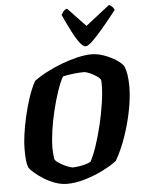

<svg xmlns="http://www.w3.org/2000/svg" viewBox="-64 -1039 804 1089"><g transform="rotate(-5 338.5 -495.0)"><path d="M274 0Q240 0 205.5 -12.5Q171 -25 141 -44Q111 -63 90 -81.5Q69 -100 62 -112Q55 -129 52.5 -154Q50 -179 50 -223Q50 -253 56.5 -300.5Q63 -348 75.5 -402.5Q88 -457 105 -508Q122 -559 143 -597Q173 -620 215 -642Q257 -664 303 -681.5Q349 -699 394 -709.5Q439 -720 475 -720Q508 -720 545 -707Q582 -694 613 -674Q644 -654 656 -634Q673 -592 673 -520Q673 -459 658.5 -384.5Q644 -310 618.5 -236.5Q593 -163 560 -106Q530 -82 481 -57.5Q432 -33 377.5 -16.5Q323 0 274 0ZM313 -90Q325 -90 344.5 -92.5Q364 -95 384 -100.5Q404 -106 416 -113Q434 -145 452 -198.5Q470 -252 485 -314.5Q500 -377 509 -437Q518 -497 518 -541Q518 -549 518 -556Q518 -563 517 -570Q512 -581 494 -593Q476 -605 455.5 -614Q435 -623 423 -623Q398 -623 362 -619Q326 -615 303 -609Q286 -579 269 -529Q252 -479 238 -421Q224 -363 216 -307Q208 -251 208 -209Q208 -192 209.5 -176Q211 -160 213 -146Q218 -135 239 -121.5Q260 -108 282.5 -99Q305 -90 313 -90ZM446 -768Q432 -768 412.5 -793.5Q393 -819 371 -862.5Q349 -906 325 -958Q331 -967 338.5 -976.5Q346 -986 359 -990L461 -883L598 -990Q609 -986 617.5 -976.5Q626 -967 628 -959Q587 -907 550.5 -863.5Q514 -820 487 -794Q460 -768 446 -768Z"/></g></svg>

Font: Texturina 72pt 72pt Black
Style: Italic
Weight: 900
Italic angle: -11°
Designer: Guillermo Torres Carreño
Foundry: Omnibus-Type
Version: Version 1.002; ttfautohint (v1.8.3)